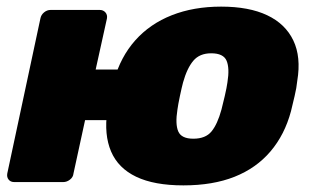

<svg xmlns="http://www.w3.org/2000/svg" viewBox="-20 -550 952 580"><path d="M415 -187H237L202 -26Q201 -15 191.5 -7.5Q182 0 171 0H23Q12 0 6 -7.5Q0 -15 2 -26L102 -494Q104 -505 113 -512.5Q122 -520 133 -520H281Q292 -520 298.5 -512.5Q305 -505 303 -494L269 -340H447ZM534 10Q446 10 391.5 -16Q337 -42 315.5 -92.5Q294 -143 304 -214Q307 -235 312.5 -260Q318 -285 324 -306Q344 -378 388.5 -428Q433 -478 499 -504Q565 -530 648 -530Q732 -530 787 -504Q842 -478 866 -428Q890 -378 878 -306Q876 -285 870 -260Q864 -235 859 -214Q840 -143 797 -92.5Q754 -42 688.5 -16Q623 10 534 10ZM564 -131Q601 -131 619 -153Q637 -175 649 -219Q653 -234 659 -260Q665 -286 667 -301Q674 -344 664.5 -366.5Q655 -389 618 -389Q583 -389 564 -366.5Q545 -344 533 -301Q529 -286 523.5 -260Q518 -234 516 -219Q509 -175 518.5 -153Q528 -131 564 -131Z"/></svg>

Font: Rubik ExtraBold
Style: Italic
Weight: 800
Italic angle: -12°
Designer: Hubert and Fischer
Foundry: Hubert and Fischer
Version: Version 2.300;gftools[0.9.30]